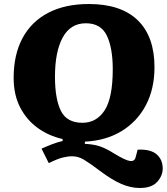

<svg xmlns="http://www.w3.org/2000/svg" viewBox="-20 -735 831 957"><path d="M48 -347Q48 -463 92.5 -545.5Q137 -628 221 -671.5Q305 -715 423 -715Q583 -715 666.5 -634Q750 -553 750 -400Q750 -292 707 -210.5Q664 -129 586 -81.5Q508 -34 403 -29V-18Q447 -16 478 -5.5Q509 5 547 29Q606 65 628.5 67.5Q651 70 656 49L666 11Q731 8 761 34.5Q791 61 791 105Q791 141 763.5 171.5Q736 202 677 202Q631 202 584 181.5Q537 161 480 118Q427 78 398.5 61Q370 44 340 44Q317 44 291.5 50.5Q266 57 223 78L187 6Q211 -5 239.5 -16Q268 -27 292 -32V-42Q222 -58 167 -98Q112 -138 80 -200.5Q48 -263 48 -347ZM254 -353Q254 -242 283.5 -182.5Q313 -123 391 -123Q461 -123 501.5 -185Q542 -247 542 -390Q542 -496 512.5 -557.5Q483 -619 408 -619Q331 -619 292.5 -548Q254 -477 254 -353Z"/></svg>

Font: Literata 12pt ExtraBold
Style: Italic
Weight: 800
Italic angle: -2°
Designer: Latin by Veronika Burian and Jose Scaglione. Greek by Irene Vlachou. Cyrillic by Vera Evstafieva
Foundry: TypeTogether
Version: Version 3.002